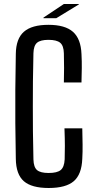

<svg xmlns="http://www.w3.org/2000/svg" viewBox="-20 -931 475 959"><path d="M223 8Q138 8 99 -26Q60 -60 59 -138Q57 -233 56.5 -316.5Q56 -400 56.5 -483Q57 -566 59 -662Q60 -738 99.5 -772.5Q139 -807 222 -807Q305 -807 344.5 -772Q384 -737 387 -661Q389 -624 388.5 -590.5Q388 -557 387 -519H299Q300 -558 300 -592Q300 -626 299 -665Q298 -703 280.5 -717.5Q263 -732 222 -732Q182 -732 165 -717.5Q148 -703 147 -665Q145 -589 144.5 -524.5Q144 -460 144 -399.5Q144 -339 144.5 -274.5Q145 -210 147 -135Q148 -96 165 -81.5Q182 -67 223 -67Q265 -67 283 -81.5Q301 -96 303 -135Q304 -168 304 -202Q304 -236 302 -290H391Q392 -245 392.5 -209Q393 -173 391 -138Q388 -60 348.5 -26Q309 8 223 8ZM197 -840V-843L299 -911H374V-909L261 -840Z"/></svg>

Font: Big Shoulders Text Medium
Style: Regular
Weight: 500
Designer: Patric King
Foundry: XO Type Co
Version: Version 1.000; ttfautohint (v1.8.2)